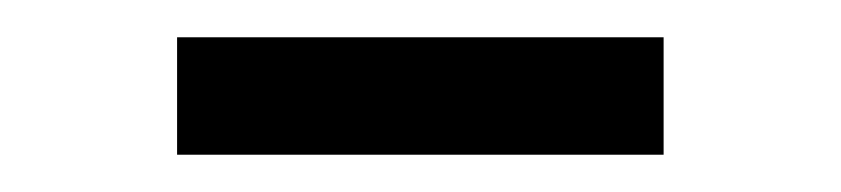

<svg xmlns="http://www.w3.org/2000/svg" viewBox="-20 -692 451 103"><path d="M75 -609V-672H336V-609Z"/></svg>

Font: Gilda Display
Style: Regular
Weight: 400
Designer: Eduardo Rodriguez Tunni
Foundry: Eduardo Rodriguez Tunni
Version: Version 1.001